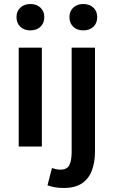

<svg xmlns="http://www.w3.org/2000/svg" viewBox="-20 -728 564 954"><path d="M73 0V-491H188V0ZM131 -577Q100 -577 81 -595Q62 -613 62 -643Q62 -672 81 -690Q100 -708 131 -708Q162 -708 181 -690Q200 -672 200 -643Q200 -613 181 -595Q162 -577 131 -577ZM296 206Q269 206 249.5 202Q230 198 216 193L238 107Q248 110 258.5 112.5Q269 115 280 115Q313 115 324.5 92.5Q336 70 336 27V-491H452V25Q452 77 437 118Q422 159 388 182.5Q354 206 296 206ZM394 -577Q363 -577 344 -595Q325 -613 325 -643Q325 -672 344 -690Q363 -708 394 -708Q425 -708 444 -690Q463 -672 463 -643Q463 -613 444 -595Q425 -577 394 -577Z"/></svg>

Font: Source Sans Pro SemiBold
Style: Regular
Weight: 600
Designer: Paul D. Hunt
Foundry: Adobe Systems Incorporated
Version: Version 2.045;hotconv 1.0.109;makeotfexe 2.5.65596